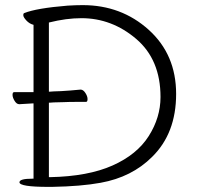

<svg xmlns="http://www.w3.org/2000/svg" viewBox="-20 -727 768 750"><path d="M169 3Q56 3 56 -15Q56 -29 106 -29H111V-323H106Q91 -322 56 -320H55Q45 -320 37 -333Q29 -346 29 -356.5Q29 -367 35 -367H111V-630Q95 -634 83 -647Q71 -660 71 -667.5Q71 -675 75 -676Q122 -695 244 -705Q277 -707 303 -707Q454 -707 561 -610.5Q668 -514 668 -360Q668 -206 574 -114Q495 -35 373 -13Q297 1 183 3ZM171 -35H176Q324 -38 419.5 -80.5Q515 -123 561 -195.5Q607 -268 607 -348Q607 -494 512 -575Q417 -656 298 -656Q239 -656 171 -639V-369H176L190 -370L218 -371Q254 -373 294 -377H295Q305 -377 313.5 -364Q322 -351 322 -340Q322 -329 316 -329H277Q249 -329 229 -328L190 -327L176 -326H171Z"/></svg>

Font: LXGW WenKai TC Light
Style: Regular
Weight: 300
Designer: LXGW / Fontworks Inc.
Foundry: LXGW / Fontworks Inc.
Version: Version 1.330